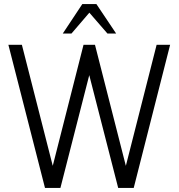

<svg xmlns="http://www.w3.org/2000/svg" viewBox="-20 -919 873 939"><path d="M200 0 21 -700H87L238 -108L388.5 -700H444.5L595.5 -108L746 -700H812L634 0H558L416.5 -551.5L275.5 0ZM451.5 -899 548 -755H505.5L417 -857L329.5 -755H287L382.5 -899Z"/></svg>

Font: Urbanist Light
Style: Regular
Weight: 300
Designer: Corey Hu
Foundry: Corey Hu
Version: Version 1.330; ttfautohint (v1.8.4.7-5d5b)